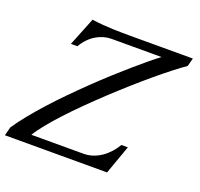

<svg xmlns="http://www.w3.org/2000/svg" viewBox="-219 -868 1048 1008"><g transform="rotate(20 305.0 -364.0)"><path d="M259.8 -667Q238.3 -667 217 -660.9Q195.8 -654.8 175.5 -642.8Q155.3 -630.9 137.5 -612.5Q119.6 -594.2 105 -569.3H68.8L132.3 -727.5Q162.1 -723.1 191.9 -720.7Q221.7 -718.3 249.5 -717.3Q277.3 -716.3 302 -716.1Q326.7 -715.8 347.2 -715.8H696.8L684.6 -669.9Q655.8 -650.4 616.5 -619.6Q577.1 -588.9 531.7 -550.8Q486.3 -512.7 436.8 -468.8Q387.2 -424.8 337.9 -378.7Q288.6 -332.5 241.9 -286.4Q195.3 -240.2 155.5 -197.3Q115.7 -154.3 85 -116.5Q54.2 -78.6 37.1 -49.8H327.6Q354.5 -49.8 379.4 -58.1Q404.3 -66.4 426.3 -81.3Q448.2 -96.2 466.8 -116.7Q485.4 -137.2 499.5 -161.1H535.6L478 0H-92.8L-80.1 -48.3Q-54.7 -86.4 -20 -129.2Q14.6 -171.9 55.4 -217Q96.2 -262.2 141.4 -308.1Q186.5 -354 232.4 -398.2Q278.3 -442.4 323 -483.2Q367.7 -523.9 408 -558.8Q448.2 -593.8 481.9 -621.6Q515.6 -649.4 539.6 -667Z"/></g></svg>

Font: Arian Grqi
Style: Italic
Weight: 400
Italic angle: -15°
Designer: Ruben Hakobyan (Tarumian)
Foundry: Ruben Hakobyan (Tarumian)
Version: Version 1.002